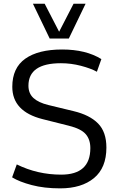

<svg xmlns="http://www.w3.org/2000/svg" viewBox="-20 -1014 639 1045"><path d="M45.9 0ZM307.6 11.2Q220.7 11.2 153.1 -6.6Q85.4 -24.4 45.9 -48.8L71.3 -119.1Q184.1 -63.5 313 -63.5Q471.7 -63.5 471.7 -208Q471.7 -254.9 446.5 -283.9Q421.4 -313 355 -329.6L211.4 -365.7Q46.9 -407.2 46.9 -541.5Q46.9 -644.5 117.7 -694.6Q188.5 -744.6 317.9 -744.6Q447.3 -744.6 531.7 -692.4L507.3 -623.5Q474.6 -641.6 420.7 -655.8Q366.7 -669.9 311.5 -669.9Q134.8 -669.9 134.8 -547.4Q134.8 -505.9 161.9 -480.7Q189 -455.6 243.2 -442.4L380.4 -409.2Q468.3 -388.2 513.7 -342Q559.1 -295.9 559.1 -210.9Q559.1 -100.6 491.5 -44.7Q423.8 11.2 307.6 11.2ZM250.5 -804.2 159.2 -993.7H223.1L301.8 -841.3L380.4 -993.7H445.8L354.5 -804.2Z"/></svg>

Font: Oxygen
Style: Normal
Weight: 400
Designer: Vernon Adams
Foundry: Vernon Adams
Version: Version Release 0.2.2 webfont; ttfautohint (v0.8.52-bc40) -l